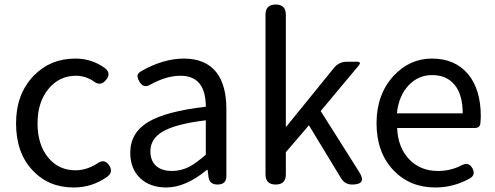

<svg xmlns="http://www.w3.org/2000/svg" viewBox="-20 -816 2188 849"><path d="M306 13Q195 13 125 -62Q51 -139 51 -271Q51 -401 130 -482Q203 -557 313 -557Q387 -557 445 -514Q472 -492 450 -464Q425 -431 392 -458Q356 -481 316 -481Q242 -481 194 -422.5Q146 -364 146 -270.5Q146 -177 192.5 -120Q239 -63 314 -63Q363 -63 410 -93Q442 -117 464 -83Q481 -55 455 -35Q388 13 306 13Z M715 13Q645 13 601 -27Q556 -69 556 -141Q556 -229 636 -277Q715 -324 890 -344Q890 -481 778 -481Q716 -481 645 -442Q614 -423 596 -456Q587 -472 588 -482Q589 -492 604 -501Q702 -557 793 -557Q889 -557 937 -496Q981 -439 981 -334V-167V-37Q981 0 942 0Q906 0 902 -34L898 -65H895Q801 13 715 13ZM741 -60Q779 -60 816 -78Q848 -95 890 -132V-208V-284Q757 -268 699 -234Q645 -202 645 -147Q645 -103 673 -80Q698 -60 741 -60Z M1199 0Q1154 0 1154 -45V-751Q1154 -796 1199 -796Q1244 -796 1244 -751V-256H1246L1457 -516Q1479 -543 1514 -543H1529H1558Q1580 -543 1566 -526L1398 -325L1568 -56Q1604 0 1537 0Q1505 0 1488 -28L1346 -262L1244 -143V-45Q1244 0 1199 0Z M1905 13Q1793 13 1721 -62Q1645 -141 1645 -271Q1645 -398 1720 -480Q1791 -557 1890 -557Q1992 -557 2050 -488Q2106 -420 2106 -302Q2106 -290 2104 -270Q2102 -250 2079 -250H1919H1736Q1740 -163 1789.5 -111.5Q1839 -60 1916 -60Q1973 -60 2021 -85Q2052 -102 2069 -72Q2084 -43 2059 -28Q1987 13 1905 13ZM1735 -315H1880H2026Q2026 -397 1990.5 -440.5Q1955 -484 1891 -484Q1831 -484 1788 -440Q1743 -393 1735 -315Z"/></svg>

Font: GenSenRounded TW R
Style: Regular
Weight: 400
Version: Version 1.501;PS 1;hotconv 16.6.51;makeotf.lib2.5.65220